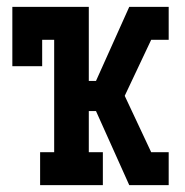

<svg xmlns="http://www.w3.org/2000/svg" viewBox="-20 -540 540 560"><path d="M97 0V-96H138V-424H103V-347H16V-520H239V-304H260L357 -520H472V-424H421L344 -261V-260L421 -96H472V0H357L260 -216H239V-96H280V0Z"/></svg>

Font: Iosevka Curly Slab
Style: Bold
Weight: 700
Monospace: yes
Designer: Belleve Invis
Foundry: Belleve Invis
Version: Version 22.1.2; ttfautohint (v1.8.4)